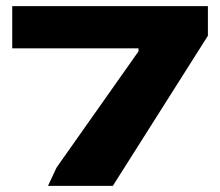

<svg xmlns="http://www.w3.org/2000/svg" viewBox="-20 -608 720 628"><path d="M165 -60 433 -440V-450H20V-588H660V-491L349 0H137Z"/></svg>

Font: Gold Bold
Style: Regular
Weight: 400
Designer: jaiki
Version: Version 1.000